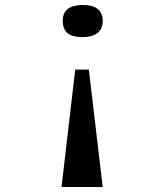

<svg xmlns="http://www.w3.org/2000/svg" viewBox="-20 -745 654 765"><path d="M310.1 -725.1Q389.2 -725.1 389.2 -660.2Q389.2 -630.9 368.9 -614Q348.6 -597.2 308.1 -597.2Q267.1 -597.2 248.5 -613.5Q230 -629.9 230 -662.1Q230 -725.1 310.1 -725.1ZM334 -467.8 389.2 0H225.1L279.8 -467.8Z"/></svg>

Font: IntelOne Mono
Style: Regular
Weight: 400
Designer: Fred Shallcrass
Foundry: Frere-Jones Type LLC
Version: Version 1.200;hotconv 1.1.0;makeotfexe 2.6.0;FJTRelease1.2